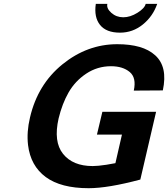

<svg xmlns="http://www.w3.org/2000/svg" viewBox="-20 -966 876 1000"><path d="M738.8 -945.8H798.8Q776.4 -880.9 723.9 -838.4Q671.4 -795.9 605 -795.9Q533.2 -795.9 501 -836.2Q468.8 -876.5 479 -945.8H539.1Q533.7 -922.4 559.8 -899.2Q585.9 -876 622.1 -876Q658.2 -876 695.8 -899.4Q733.4 -922.9 738.8 -945.8ZM828.1 -495.1 676.8 -494.1Q691.4 -561 655.8 -590.8Q619.6 -621.1 558.1 -621.1Q487.3 -621.1 429.2 -582.5Q371.1 -543.9 336.9 -483.9Q304.2 -426.8 285.2 -349.1Q257.8 -228 308.1 -165Q358.9 -101.1 462.9 -101.1Q489.3 -101.1 534.2 -107.9L581.1 -116.2L615.2 -265.1H484.9L513.2 -383.8H793L710.9 -30.8Q542.5 14.2 441.9 14.2Q297.4 14.2 218.3 -43.9Q139.2 -102.1 126 -210.9Q118.2 -278.3 136.2 -354Q176.3 -526.4 305.2 -630.9Q434.6 -735.8 590.8 -735.8Q656.7 -735.8 706.3 -721.7Q755.9 -707.5 788.6 -677.7Q821.3 -647.9 831.3 -602.8Q841.3 -557.6 828.1 -495.1Z"/></svg>

Font: Perun
Style: Bold Italic
Weight: 700
Italic angle: -12°
Foundry: Copyright (c) Stefan Peev, Context Ltd, 2016
Version: Version 001.000